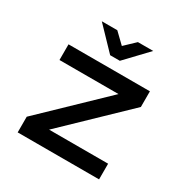

<svg xmlns="http://www.w3.org/2000/svg" viewBox="-157 -812 914 944"><g transform="rotate(30 300.0 -340.0)"><path d="M69 -500V-411H404L69 -89V0H531V-89H196L531 -411V-500ZM154 -680 273 -556H328L446 -680H359L300 -624L242 -680Z"/></g></svg>

Font: LT Wave Mono Medium
Style: Regular
Weight: 500
Designer: Daniel Lyons
Version: Version 2.5 (Glyphs App)